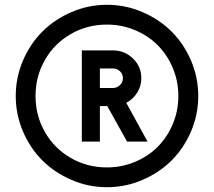

<svg xmlns="http://www.w3.org/2000/svg" viewBox="-20 -780 903 810"><path d="M282 -729.2Q353 -759.8 431.2 -759.8Q509.3 -759.8 580.6 -729.2Q651.9 -698.7 703.6 -647.2Q755.4 -595.7 785.9 -524.4Q816.4 -453.1 816.4 -375Q816.4 -296.9 785.9 -225.6Q755.4 -154.3 703.6 -102.8Q651.9 -51.3 580.6 -20.8Q509.3 9.8 431.2 9.8Q353 9.8 282 -20.8Q210.9 -51.3 159.2 -102.8Q107.4 -154.3 76.9 -225.6Q46.4 -296.9 46.4 -375Q46.4 -453.1 76.9 -524.4Q107.4 -595.7 159.2 -647.2Q210.9 -698.7 282 -729.2ZM431.2 -73.7Q493.7 -73.7 549.6 -97.2Q605.5 -120.6 645.5 -160.9Q685.5 -201.2 709 -256.8Q732.4 -312.5 732.4 -375Q732.4 -437.5 709 -493.2Q685.5 -548.8 645.5 -589.1Q605.5 -629.4 549.6 -652.8Q493.7 -676.3 431.2 -676.3Q348.1 -676.3 278.8 -636.5Q209.5 -596.7 169.7 -527.3Q129.9 -458 129.9 -375Q129.9 -292 169.7 -222.7Q209.5 -153.3 278.8 -113.5Q348.1 -73.7 431.2 -73.7ZM576.2 -450.2Q576.2 -417 558.8 -389.2Q541.5 -361.3 512.7 -346.2L602.5 -182.6H516.1L432.6 -332.5H401.4V-182.6H325.2V-567.4H456.1Q505.9 -567.4 541 -533.2Q576.2 -499 576.2 -450.2ZM401.4 -491.2V-408.7H456.1Q473.1 -408.7 485.8 -420.7Q498.5 -432.6 498.5 -450.2Q498.5 -467.3 486.3 -479.2Q474.1 -491.2 456.1 -491.2Z"/></svg>

Font: Now
Style: Bold
Weight: 700
Designer: Alfredo Marco Pradil
Foundry: Alfredo Marco Pradil
Version: Version 1.002;PS 001.002;hotconv 1.0.88;makeotf.lib2.5.64775